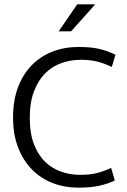

<svg xmlns="http://www.w3.org/2000/svg" viewBox="-20 -854 584 883"><path d="M348 -50Q397 -50 429.5 -59Q462 -68 491 -82L508 -24Q475 -8 435.5 0.5Q396 9 339 9Q277 9 222.5 -12Q168 -33 127.5 -74Q87 -115 63.5 -175Q40 -235 40 -314Q40 -391 62.5 -451.5Q85 -512 125.5 -553.5Q166 -595 221 -616.5Q276 -638 341 -638Q400 -638 439 -628.5Q478 -619 511 -602L494 -546Q459 -563 426.5 -571Q394 -579 352 -579Q305 -579 262.5 -564Q220 -549 188 -517Q156 -485 136.5 -434.5Q117 -384 117 -313Q117 -240 136.5 -190Q156 -140 188.5 -109Q221 -78 262.5 -64Q304 -50 348 -50ZM307 -710H250L335 -834H418Z"/></svg>

Font: Mukta Malar Light
Style: Regular
Weight: 300
Designer: Aadarsh Rajan, Girish Dalvi, Yashodeep Gholap
Foundry: Ek Type
Version: Version 2.538;PS 1.000;hotconv 16.6.51;makeotf.lib2.5.65220;